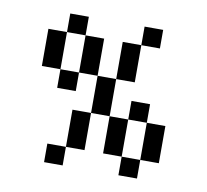

<svg xmlns="http://www.w3.org/2000/svg" viewBox="-62 -568 687 636"><g transform="rotate(10 281.0 -250.0)"><path d="M197.5 -187.5V-186.2ZM197.5 -186.2V-182.5ZM125 -500V-437.5H187.5V-500ZM187.5 -437.5V-312.5H250V-437.5ZM250 -312.5V-187.5H312.5V-312.5ZM312.5 -312.5H375V-437.5H312.5ZM375 -437.5H437.5V-500H375ZM312.5 -187.5V-62.5H375V-187.5ZM375 -187.5H437.5V-250H375ZM437.5 -187.5V-62.5H500V-187.5ZM437.5 -62.5H375V0H437.5ZM250 -187.5H187.5V-62.5H250ZM187.5 -62.5H125V0H187.5ZM187.5 -312.5H125V-250H187.5ZM125 -312.5V-437.5H62.5V-312.5Z"/></g></svg>

Font: Medodica
Style: Regular
Weight: 400
Version: Version 001.000